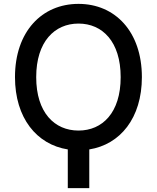

<svg xmlns="http://www.w3.org/2000/svg" viewBox="-20 -757 801 980"><path d="M704.2 -363.3C704.2 -595.9 567.1 -737.2 380.7 -737.2C193.9 -737.2 56.5 -595.9 56.5 -363.3C56.5 -154.5 167.6 -19.2 326 5.7V203.1H435.7V5.7C593.4 -19.5 704.2 -154.1 704.2 -363.3ZM164.8 -363.3C164.8 -544.7 258.9 -636.7 380.7 -636.7C502.5 -636.7 595.9 -544.7 595.9 -363.3C595.9 -181.5 502.5 -90.6 380.7 -90.6C258.9 -90.6 164.8 -181.5 164.8 -363.3Z"/></svg>

Font: Magic Ui Pro Medium
Style: Regular
Weight: 500
Designer: Stefan Endress, Andreas Faust
Version: Version 1.000;FEAKit 1.0